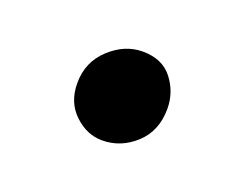

<svg xmlns="http://www.w3.org/2000/svg" viewBox="-41 -192 342 268"><g transform="rotate(20 130.0 -58.0)"><path d="M124 10Q101.5 10 83 -7.5Q64.5 -25 64.5 -53.5Q64.5 -85 86.8 -105.5Q109 -126 135.5 -126Q165 -126 180 -106.5Q195 -87 195 -62.5Q195 -29.5 173.5 -9.8Q152 10 124 10Z"/></g></svg>

Font: Merriweather 24pt SemiCondensed
Style: Regular
Weight: 400
Width: 4
Designer: Eben Sorkin
Foundry: Eben Sorkin
Version: Version 2.100